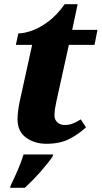

<svg xmlns="http://www.w3.org/2000/svg" viewBox="-20 -679 487 920"><path d="M202 10Q146 10 105 -19.5Q64 -49 64 -108Q64 -126 67 -149Q70 -172 74 -191L134 -464H56L68 -519Q96 -519 134 -532.5Q172 -546 213 -577Q254 -608 290 -659H352L326 -536H447L433 -464H310L251 -197Q246 -174 243.5 -157.5Q241 -141 241 -127Q241 -105 255 -92.5Q269 -80 290 -80Q312 -80 331 -88Q350 -96 367 -107L392 -69Q358 -37 313 -13.5Q268 10 202 10ZM32 208Q49 173 65.5 135Q82 97 93 61H235L232 71Q211 102 174 144Q137 186 99 221H28Z"/></svg>

Font: Noto Serif ExtraBold
Style: Italic
Weight: 800
Italic angle: -12°
Designer: Monotype Design Team
Foundry: Monotype Imaging Inc.
Version: Version 2.013